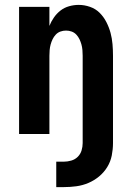

<svg xmlns="http://www.w3.org/2000/svg" viewBox="-20 -548 540 785"><path d="M210 217V113H241Q256 113 271.5 108.5Q287 104 298 93Q309 82 313.5 67Q318 52 318 37V-320Q318 -332 317 -343.5Q316 -355 313 -366Q310 -377 305 -387.5Q300 -398 292 -406.5Q284 -415 273 -419Q262 -423 250 -423Q238 -423 227 -419Q216 -415 208 -406.5Q200 -398 195 -387.5Q190 -377 187 -366Q184 -355 183 -343.5Q182 -332 182 -320V0H58V-520H182V-442Q189 -460 200.5 -476.5Q212 -493 227.5 -505Q243 -517 262.5 -522.5Q282 -528 302 -528Q325 -528 348 -520Q371 -512 387.5 -495.5Q404 -479 415 -457.5Q426 -436 432 -413.5Q438 -391 440 -367.5Q442 -344 442 -320V37Q442 62 437 87.5Q432 113 418.5 135Q405 157 385 173.5Q365 190 341.5 200Q318 210 292.5 213.5Q267 217 241 217Z"/></svg>

Font: Iosevka SS04 Extrabold
Style: Regular
Weight: 800
Monospace: yes
Designer: Belleve Invis
Foundry: Belleve Invis
Version: Version 19.0.0; ttfautohint (v1.8.4)